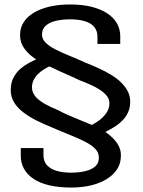

<svg xmlns="http://www.w3.org/2000/svg" viewBox="-20 -700 640 859"><path d="M298 139Q337 139 370.8 132.8Q404.5 126.5 431.8 114.5Q459 102.5 478.5 85.8Q498 69 508.8 48.5Q519.5 28 520.5 4Q522.5 -18.5 515.5 -36.8Q508.5 -55 496.5 -69.2Q484.5 -83.5 472.2 -93.8Q460 -104 451.5 -109.5Q458 -113.5 471 -120.2Q484 -127 499.8 -137.5Q515.5 -148 529.8 -163Q544 -178 553.2 -198.2Q562.5 -218.5 562.5 -245Q562.5 -270.5 551.5 -291.8Q540.5 -313 521.5 -331.5Q502.5 -350 477.2 -365.2Q452 -380.5 423.2 -393.8Q394.5 -407 365 -418.5Q327.5 -435.5 292.5 -449.8Q257.5 -464 229.8 -478Q202 -492 185.5 -507.8Q169 -523.5 168 -543Q167 -567.5 182.5 -583Q198 -598.5 227 -606Q256 -613.5 294.5 -613.5Q330 -613.5 357.5 -605.8Q385 -598 400.5 -580.8Q416 -563.5 416 -535V-503.5H518V-538Q518 -569 503.5 -595Q489 -621 460.2 -640Q431.5 -659 389.8 -669.5Q348 -680 293.5 -680Q243 -680 202.2 -670.5Q161.5 -661 132 -643.5Q102.5 -626 86.8 -602Q71 -578 70 -549Q69 -527 75.2 -509.5Q81.5 -492 92.5 -478Q103.5 -464 116.2 -453.2Q129 -442.5 141.5 -434.5Q128.5 -428.5 109.5 -418.5Q90.5 -408.5 71.8 -392.5Q53 -376.5 40.5 -353Q28 -329.5 28 -296.5Q28 -266.5 43 -242Q58 -217.5 83.8 -197.8Q109.5 -178 142.2 -161.5Q175 -145 210 -131Q251 -113 288.8 -98Q326.5 -83 356.2 -68.2Q386 -53.5 403.5 -36.8Q421 -20 422 0.5Q424 27 408.2 42.5Q392.5 58 363.5 65.2Q334.5 72.5 297.5 72.5Q261.5 72.5 233.8 64.5Q206 56.5 190.2 39.2Q174.5 22 174.5 -6V-37.5H73V-3Q73 28.5 87.2 54.8Q101.5 81 129.8 100Q158 119 200 129Q242 139 298 139ZM391 -141Q365 -152 338.2 -162.8Q311.5 -173.5 285.8 -184.8Q260 -196 238 -208Q205.5 -221 179.5 -235.8Q153.5 -250.5 138.5 -268.2Q123.5 -286 123 -308Q123 -327.5 131 -343Q139 -358.5 151.2 -370Q163.5 -381.5 176.8 -389.8Q190 -398 201 -403Q222.5 -392.5 245 -382.2Q267.5 -372 290 -362.2Q312.5 -352.5 333.5 -342Q361.5 -331.5 386 -320.5Q410.5 -309.5 429.2 -296.8Q448 -284 458.8 -269.8Q469.5 -255.5 469.5 -238.5Q469.5 -219 461 -203.2Q452.5 -187.5 439.8 -175.2Q427 -163 413.8 -154.5Q400.5 -146 391 -141Z"/></svg>

Font: Anybody UltraCondensed Thin Medium
Style: Regular
Weight: 500
Version: Version 1.111